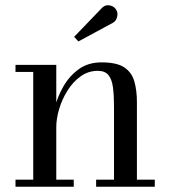

<svg xmlns="http://www.w3.org/2000/svg" viewBox="-20 -705 642 725"><path d="M192.5 -460V-26.5H258.5V0H38.5V-26.5H105.5V-433.5H38.5V-460ZM497 -319.5V-26.5H564.5V0H343V-26.5H410.5V-303Q410.5 -345 406.5 -375.2Q402.5 -405.5 389.5 -421.5Q376.5 -437.5 349 -437.5Q313.5 -437.5 284.5 -416.8Q255.5 -396 235 -363.2Q214.5 -330.5 203.5 -293.8Q192.5 -257 192.5 -225L176 -223.5Q176 -255.5 186.5 -297.5Q197 -339.5 219.5 -378.8Q242 -418 277.5 -443.8Q313 -469.5 363.5 -469.5Q421.5 -469.5 449.8 -450.2Q478 -431 487.5 -397Q497 -363 497 -319.5ZM276 -548.5 260 -566 363 -673Q373 -684 384.2 -685Q395.5 -686 405 -681Q414.5 -676 419 -667.5Q424 -659.5 423.5 -649.5Q423 -639.5 418.5 -631.2Q414 -623 405.5 -618.5Z"/></svg>

Font: Bodoni Moda 9pt
Style: Regular
Weight: 400
Designer: Owen Earl
Foundry: indestructible type
Version: Version 2.005